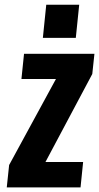

<svg xmlns="http://www.w3.org/2000/svg" viewBox="-20 -811 429 831"><path d="M165.5 -647 180.2 -790.5H322.8L308.1 -647ZM9.3 0 19.5 -96.7 222.2 -469.2H72.8L84 -578.1H388.7L379.4 -490.7L176.8 -109.9H339.8L328.6 0Z"/></svg>

Font: Oswald
Style: Demi-Bold
Weight: 600
Designer: Vernon Adams
Foundry: Vernon Adams
Version: 3.0; ttfautohint (v0.94.23-7a4d-dirty) -l 8 -r 50 -G 200 -x 